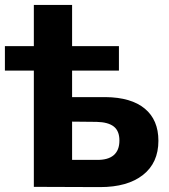

<svg xmlns="http://www.w3.org/2000/svg" viewBox="-20 -762 688 783"><path d="M0 -574H118V-742H274V-574H465V-474H274V-366H410Q515 -365 570.5 -319Q626 -273 626 -188Q626 -98 563 -48.5Q500 1 388 1L118 0V-474H0ZM467 -189Q467 -228 444 -246Q421 -264 374 -265L274 -266V-110H374Q420 -109 443.5 -129Q467 -149 467 -189Z"/></svg>

Font: Chess Sans
Style: Bold
Weight: 700
Designer: Wolf Bōese
Foundry: Wolf Bōese
Version: Version 7.223